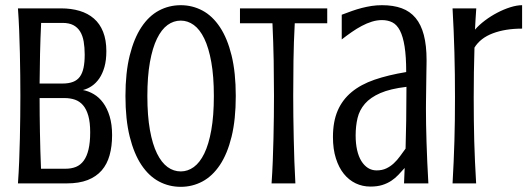

<svg xmlns="http://www.w3.org/2000/svg" viewBox="-20 -703 2031 736"><path d="M213.9 -670.9Q252.9 -670.9 284.9 -661.4Q316.9 -651.9 339.8 -632.1Q362.8 -612.3 375.2 -581.1Q387.7 -549.8 387.7 -506.8Q387.7 -472.2 380.4 -446.3Q373 -420.4 360.6 -402.3Q348.1 -384.3 332 -373.3Q315.9 -362.3 297.9 -357.9Q319.3 -354 339.6 -342Q359.9 -330.1 375.5 -308.8Q391.1 -287.6 400.4 -256.8Q409.7 -226.1 409.7 -185.1Q409.7 -142.1 400.1 -107.9Q390.6 -73.7 369.9 -49.8Q349.1 -25.9 316.2 -12.9Q283.2 0 235.8 0H48.8Q51.8 -41.5 53.5 -85.2Q55.2 -128.9 56.2 -172.1Q57.1 -215.3 57.6 -256.8Q58.1 -298.3 58.1 -335.9Q58.1 -373.5 57.6 -415Q57.1 -456.5 56.2 -499.5Q55.2 -542.5 53.5 -585.9Q51.8 -629.4 48.8 -670.9ZM131.8 -327.1Q131.8 -265.1 133.1 -195.6Q134.3 -126 137.2 -56.2H231.4Q253.4 -56.2 271 -63.2Q288.6 -70.3 300.8 -86.9Q313 -103.5 319.3 -130.1Q325.7 -156.7 325.7 -195.8Q325.7 -233.9 318.6 -259Q311.5 -284.2 298.6 -299.3Q285.6 -314.5 267.6 -320.8Q249.5 -327.1 227.5 -327.1ZM137.7 -615.2Q134.8 -556.2 133.5 -496.8Q132.3 -437.5 131.8 -382.8H219.7Q243.7 -382.8 260 -389.2Q276.4 -395.5 286.1 -408.9Q295.9 -422.4 300.3 -443.4Q304.7 -464.4 304.7 -493.2Q304.7 -521 300.8 -543.7Q296.9 -566.4 287.1 -582.3Q277.3 -598.1 261 -606.7Q244.6 -615.2 219.7 -615.2Z M883.8 -335Q883.8 -244.6 867.7 -179Q851.6 -113.3 823 -70.6Q794.4 -27.8 755.9 -7.3Q717.3 13.2 672.9 13.2Q627.9 13.2 589.4 -7.3Q550.8 -27.8 522.2 -70.6Q493.7 -113.3 477.3 -179Q460.9 -244.6 460.9 -335Q460.9 -424.8 477.3 -490.5Q493.7 -556.2 522.2 -599.1Q550.8 -642.1 589.4 -662.6Q627.9 -683.1 672.9 -683.1Q717.3 -683.1 755.9 -662.6Q794.4 -642.1 823 -599.1Q851.6 -556.2 867.7 -490.5Q883.8 -424.8 883.8 -335ZM799.8 -335Q799.8 -410.2 790 -464.8Q780.3 -519.5 763.2 -554.9Q746.1 -590.3 722.9 -607.2Q699.7 -624 672.9 -624Q645.5 -624 622.3 -607.2Q599.1 -590.3 581.8 -554.9Q564.5 -519.5 554.7 -464.8Q544.9 -410.2 544.9 -335Q544.9 -259.3 554.7 -204.6Q564.5 -149.9 581.8 -114.7Q599.1 -79.6 622.3 -62.7Q645.5 -45.9 672.9 -45.9Q699.7 -45.9 722.9 -62.7Q746.1 -79.6 763.2 -114.7Q780.3 -149.9 790 -204.6Q799.8 -259.3 799.8 -335Z M899.9 -670.9H1234.4V-613.8H1109.9Q1106 -542 1105 -470.2Q1104 -398.4 1104 -335.9Q1104 -298.3 1104.5 -256.8Q1105 -215.3 1106 -172.1Q1106.9 -128.9 1108.4 -85.2Q1109.9 -41.5 1112.3 0H1021Q1023.9 -41.5 1025.6 -85.2Q1027.3 -128.9 1028.3 -172.1Q1029.3 -215.3 1029.8 -256.8Q1030.3 -298.3 1030.3 -335.9Q1030.3 -398.4 1029.1 -470.2Q1027.8 -542 1024.4 -613.8H899.9Z M1528.8 0 1531.2 -59.1Q1519.5 -45.9 1507.3 -33Q1495.1 -20 1480 -10Q1464.8 0 1445.6 6.1Q1426.3 12.2 1399.9 12.2Q1369.6 12.2 1343.5 -0.2Q1317.4 -12.7 1298.1 -36.6Q1278.8 -60.5 1267.6 -95.9Q1256.3 -131.3 1256.3 -177.7Q1256.3 -236.8 1274.4 -278.8Q1292.5 -320.8 1327.9 -350.1Q1363.3 -379.4 1415.8 -397.5Q1468.3 -415.5 1537.1 -426.8Q1537.1 -485.8 1531 -524.4Q1524.9 -563 1513.2 -585.7Q1501.5 -608.4 1484.1 -617.2Q1466.8 -626 1444.3 -626Q1424.8 -626 1405.3 -619.9Q1385.7 -613.8 1366.5 -603.5Q1347.2 -593.3 1327.9 -579.8Q1308.6 -566.4 1290 -551.8V-646.5Q1310.5 -654.3 1329.1 -660.9Q1347.7 -667.5 1366.5 -672.4Q1385.3 -677.2 1404.3 -680.2Q1423.3 -683.1 1444.8 -683.1Q1487.8 -683.1 1519.8 -671.4Q1551.8 -659.7 1573 -634.3Q1594.2 -608.9 1604.7 -568.8Q1615.2 -528.8 1615.2 -472.7Q1615.2 -467.3 1615 -454.6Q1614.7 -441.9 1614.5 -424.8Q1614.3 -407.7 1614 -388.2Q1613.8 -368.7 1613.5 -349.6Q1613.3 -330.6 1613 -313.7Q1612.8 -296.9 1612.8 -285.6Q1612.8 -259.8 1613.3 -227.3Q1613.8 -194.8 1615 -158.2Q1616.2 -121.6 1617.9 -81.5Q1619.6 -41.5 1622.1 0ZM1534.7 -133.3Q1536.1 -183.1 1537.1 -240Q1538.1 -296.9 1538.1 -370.1Q1476.1 -362.8 1438 -346.2Q1399.9 -329.6 1378.9 -305.4Q1357.9 -281.2 1350.6 -250.5Q1343.3 -219.7 1343.3 -183.6Q1343.3 -152.8 1348.9 -127.9Q1354.5 -103 1365.2 -85.7Q1376 -68.4 1390.6 -59.1Q1405.3 -49.8 1423.8 -49.8Q1444.8 -49.8 1460.7 -57.4Q1476.6 -64.9 1489.5 -76.9Q1502.4 -88.9 1513.2 -103.8Q1523.9 -118.7 1534.7 -133.3Z M1981.4 -593.3Q1917 -593.3 1869.1 -575.2Q1821.3 -557.1 1798.8 -520.5Q1795.9 -425.8 1795.9 -329.6Q1795.9 -284.2 1796.4 -243.2Q1796.9 -202.1 1797.9 -162.6Q1798.8 -123 1800.8 -83.3Q1802.7 -43.5 1805.2 0H1714.8Q1717.3 -43.5 1719 -83.3Q1720.7 -123 1721.9 -162.6Q1723.1 -202.1 1723.6 -243.2Q1724.1 -284.2 1724.1 -329.6Q1724.1 -375 1723.6 -417.7Q1723.1 -460.4 1721.9 -502.2Q1720.7 -543.9 1719 -585.7Q1717.3 -627.4 1714.8 -670.9H1805.7Q1804.2 -647.9 1803 -629.9Q1801.8 -611.8 1800.8 -589.4Q1816.4 -607.4 1839.1 -624.5Q1861.8 -641.6 1886.7 -654.5Q1911.6 -667.5 1936.5 -675.3Q1961.4 -683.1 1981.4 -683.1Z"/></svg>

Font: Crushed
Style: Regular
Weight: 400
Width: 3
Designer: Astigmatic (AOETI)
Foundry: Astigmatic (AOETI)
Version: Version 001.000